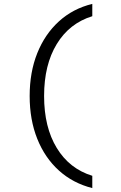

<svg xmlns="http://www.w3.org/2000/svg" viewBox="-20 -742 620 984"><path d="M453 222Q354 197 282 132Q210 67 171 -30.5Q132 -128 132 -250Q132 -372 171 -469.5Q210 -567 282 -632.5Q354 -698 453 -722V-659Q336 -623 271 -516.5Q206 -410 206 -250Q206 -90 271 16.5Q336 123 453 159Z"/></svg>

Font: Sometype Mono
Style: Regular
Weight: 400
Monospace: yes
Designer: Ryoichi Tsunekawa
Foundry: Dharma Type
Version: Version 1.000; ttfautohint (v1.8.3)